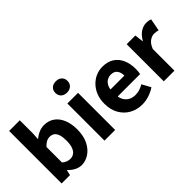

<svg xmlns="http://www.w3.org/2000/svg" viewBox="-30 -1435 2063 2063"><g transform="rotate(-45 1001.5 -403.5)"><path d="M368 14Q331 14 292.5 -5Q254 -24 220 -60H216L203 0H76V-798H238V-602L233 -515Q266 -544 305 -561Q344 -578 385 -578Q453 -578 502.5 -543Q552 -508 579 -443.5Q606 -379 606 -292Q606 -195 572 -126.5Q538 -58 483.5 -22Q429 14 368 14ZM331 -120Q361 -120 386 -137.5Q411 -155 425 -192.5Q439 -230 439 -289Q439 -341 428.5 -375.5Q418 -410 396 -428Q374 -446 338 -446Q311 -446 287.5 -433Q264 -420 238 -393V-157Q261 -136 285.5 -128Q310 -120 331 -120Z M727 0V-564H889V0ZM808 -649Q766 -649 741 -672.5Q716 -696 716 -736Q716 -774 741 -797.5Q766 -821 808 -821Q849 -821 874.5 -797.5Q900 -774 900 -736Q900 -696 874.5 -672.5Q849 -649 808 -649Z M1291 14Q1210 14 1146 -21.5Q1082 -57 1044 -123Q1006 -189 1006 -282Q1006 -351 1028 -405.5Q1050 -460 1088 -499Q1126 -538 1173.5 -558Q1221 -578 1271 -578Q1351 -578 1404 -543Q1457 -508 1483.5 -447Q1510 -386 1510 -308Q1510 -285 1508 -265.5Q1506 -246 1503 -235H1163Q1170 -193 1191 -165.5Q1212 -138 1242.5 -124.5Q1273 -111 1312 -111Q1345 -111 1374.5 -120.5Q1404 -130 1435 -148L1489 -49Q1447 -20 1394.5 -3Q1342 14 1291 14ZM1161 -343H1372Q1372 -392 1349 -423Q1326 -454 1274 -454Q1248 -454 1224 -441.5Q1200 -429 1183.5 -405Q1167 -381 1161 -343Z M1628 0V-564H1760L1772 -465H1775Q1806 -521 1849 -549.5Q1892 -578 1936 -578Q1960 -578 1975.5 -575Q1991 -572 2003 -566L1976 -427Q1960 -431 1946.5 -433.5Q1933 -436 1915 -436Q1883 -436 1848 -412Q1813 -388 1790 -329V0Z"/></g></svg>

Font: Noto Sans SC ExtraBold
Style: Regular
Weight: 800
Designer: Ryoko NISHIZUKA 西塚涼子 (kana, bopomofo & ideographs); Paul D. Hunt (Latin, Greek & Cyrillic); Sandoll Communications 산돌커뮤니
Foundry: Adobe
Version: Version 2.004-H2;hotconv 1.0.118;makeotfexe 2.5.65603